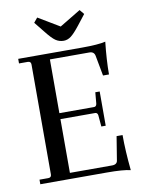

<svg xmlns="http://www.w3.org/2000/svg" viewBox="-91 -878 709 950"><g transform="rotate(-10 264.0 -403.0)"><path d="M273 -679Q250 -679 232 -691.5Q214 -704 185 -741L144 -792L163 -815L270 -751L376 -815L395 -792L356 -742Q327 -705 309.5 -692Q292 -679 273 -679ZM488 9Q452 0 369 0H35V-23H79Q95 -23 95 -39V-591Q95 -607 79 -607H35V-630H355Q438 -630 474 -639Q464 -549 464 -476H434L415 -578Q411 -600 387 -600H189V-330H363Q375 -330 377 -345L382 -401H404V-229H382L377 -286Q375 -300 363 -300H189V-30H401Q427 -30 429 -52L448 -169H478Q478 -89 488 9Z"/></g></svg>

Font: Arapey
Style: Regular
Weight: 400
Designer: Eduardo Rodriguez Tunni
Foundry: Eduardo Rodriguez Tunni
Version: Version 4.000